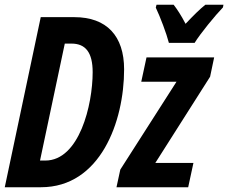

<svg xmlns="http://www.w3.org/2000/svg" viewBox="-22 -786 958 806"><path d="M687 -606H795C818 -644 882 -722 914 -755L916 -766H840C817 -748 789 -720 757 -686C739 -721 721 -748 707 -766H635L632 -754C651 -714 677 -645 687 -606ZM-2 0H150C399 0 499 -275 499 -495C499 -635 426 -714 290 -714H149ZM168 -112H146L250 -603H278C337 -603 367 -566 367 -483C367 -346 311 -112 168 -112ZM467 0H768L790 -102H630L860 -464L877 -545H593L571 -443H719L483 -74Z"/></svg>

Font: Noto Sans ExtraCondensed
Style: Bold Italic
Weight: 700
Width: 2
Italic angle: -12°
Designer: Monotype Design Team
Foundry: Monotype Imaging Inc.
Version: Version 2.013